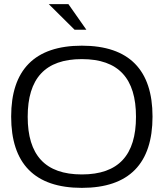

<svg xmlns="http://www.w3.org/2000/svg" viewBox="-20 -900 792 929"><path d="M376 9C147 9 34 -109 34 -336C34 -561 147 -679 376 -679C605 -679 718 -561 718 -336C718 -109 605 9 376 9ZM114 -335C114 -150 198 -56 376 -56C554 -56 638 -150 638 -335C638 -520 554 -614 376 -614C198 -614 114 -520 114 -335ZM216 -880 341 -756H398L311 -880Z"/></svg>

Font: LT Wave Light
Style: Regular
Weight: 300
Designer: Daniel Lyons
Version: Version 2.5 (Glyphs App)